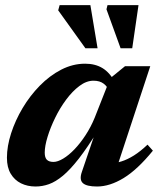

<svg xmlns="http://www.w3.org/2000/svg" viewBox="-20 -700 614 734"><path d="M293 -43 348 -204.5H356.5Q315 -137 281.8 -94.2Q248.5 -51.5 220.5 -28.2Q192.5 -5 167.2 4Q142 13 116 13Q85 13 60.2 0.8Q35.5 -11.5 21 -35.8Q6.5 -60 6.5 -97Q6.5 -141 22.5 -190.5Q38.5 -240 66.5 -287Q94.5 -334 132.2 -372.5Q170 -411 214.2 -433.8Q258.5 -456.5 305.5 -456.5Q344 -456.5 372 -439.5Q400 -422.5 421 -383.5L398 -350Q391.5 -368.5 376.5 -380Q361.5 -391.5 337.5 -391.5Q310.5 -391.5 283.8 -371.5Q257 -351.5 233 -319.2Q209 -287 190.8 -249.5Q172.5 -212 161.8 -176.8Q151 -141.5 151 -116.5Q151 -97.5 159.2 -89.2Q167.5 -81 184.5 -81Q200.5 -81 221.8 -93.8Q243 -106.5 265 -129.5Q287 -152.5 307.2 -183.5Q327.5 -214.5 342 -250L401.5 -401L458 -447H554.5L419 -36L397 -75.5Q420.5 -75.5 443.8 -82.8Q467 -90 491.8 -105.5Q516.5 -121 544 -147L564.5 -124Q505.5 -51.5 452.5 -19.2Q399.5 13 351 13Q311 13 296.8 0Q282.5 -13 293 -43ZM353 -515.5H306.5L202.5 -660.5L208 -680.5H325.5ZM485.5 -515.5H441L387 -664.5L391 -680.5H509.5Z"/></svg>

Font: Newsreader 16pt 16pt
Style: Bold Italic
Weight: 700
Italic angle: -17°
Version: Version 1.003